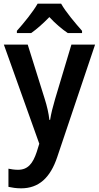

<svg xmlns="http://www.w3.org/2000/svg" viewBox="-20 -786 539 1046"><path d="M313 -766H185C161 -723 108 -658 72 -618V-606H150C180 -627 215 -658 249 -693C281 -658 318 -627 349 -606H427V-618C391 -659 338 -721 313 -766ZM1 -543 194 -3 180 42C159 105 132 139 78 139C59 139 40 136 26 133V232C45 236 67 240 95 240C191 240 254 183 292 69L498 -543H369L280 -246C268 -205 258 -166 253 -133H249C245 -170 236 -208 224 -246L131 -543Z"/></svg>

Font: Noto Sans Ethiopic SemiCondensed SemiBold
Style: Regular
Weight: 600
Width: 4
Designer: Monotype Design Team
Foundry: Monotype Imaging Inc.
Version: Version 2.102